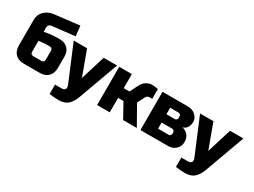

<svg xmlns="http://www.w3.org/2000/svg" viewBox="-57 -1424 3045 2303"><g transform="rotate(30 1465.0 -272.5)"><path d="M215 -440Q312 -460 385 -460H430Q498 -460 539 -419Q580 -378 580 -310V-150Q580 -75 537.5 -32.5Q495 10 420 10H200Q125 10 82.5 -32.5Q40 -75 40 -150V-505Q40 -577 88.5 -626Q137 -675 220 -685L560 -725L575 -585L265 -550Q215 -544 215 -500ZM365 -125Q405 -125 405 -165V-290Q405 -305 395 -315Q385 -325 370 -325H335Q296 -325 265 -321Q234 -317 215 -315V-165Q215 -125 255 -125Z M780 180Q727 180 650 170V40H740Q778 40 789.5 19Q801 -2 785 -40L580 -530H765L890 -190L995 -530H1180L980 20Q951 99 905 139.5Q859 180 780 180Z M1460 -200H1385V0H1210V-530H1385V-335H1465L1520 -445Q1550 -509 1614 -532Q1637 -540 1658 -540Q1692 -540 1720 -535L1745 -530V-395H1710Q1676 -395 1660 -365L1610 -265L1760 0H1570Z M2190 0H1810V-530H2160Q2227 -530 2268.5 -490.5Q2310 -451 2310 -402Q2310 -353 2289 -322Q2268 -291 2230 -280Q2275 -272 2307.5 -236Q2340 -200 2340 -140Q2340 -80 2298.5 -40Q2257 0 2190 0ZM2165 -170Q2165 -185 2155 -195Q2145 -205 2130 -205H1985V-120H2130Q2145 -120 2155 -130Q2165 -140 2165 -155ZM2135 -375Q2135 -390 2125 -400Q2115 -410 2100 -410H1985V-320H2100Q2115 -320 2125 -330Q2135 -340 2135 -355Z M2530 180Q2477 180 2400 170V40H2490Q2528 40 2539.5 19Q2551 -2 2535 -40L2330 -530H2515L2640 -190L2745 -530H2930L2730 20Q2701 99 2655 139.5Q2609 180 2530 180Z"/></g></svg>

Font: Russo One
Style: Regular
Weight: 400
Designer: Jovanny lemonad
Foundry: Jovanny Lemonad
Version: Version 1.001